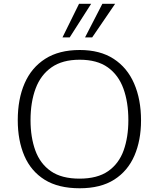

<svg xmlns="http://www.w3.org/2000/svg" viewBox="-20 -984 838 1013"><path d="M400.4 9.3Q288.1 9.3 215.8 -35.6Q143.6 -80.6 108.6 -161.6Q73.7 -242.7 73.7 -350.1Q73.7 -461.4 109.9 -544.4Q146 -627.4 218.8 -673.8Q291.5 -720.2 400.9 -720.2Q507.8 -720.2 579.6 -673.6Q651.4 -627 687.7 -543.2Q724.1 -459.5 724.1 -348.6Q724.1 -243.7 689.2 -162.8Q654.3 -82 582.8 -36.4Q511.2 9.3 400.4 9.3ZM399.4 -41.5Q493.7 -41.5 550.3 -80.8Q606.9 -120.1 632.1 -189.9Q657.2 -259.8 657.2 -350.1Q657.2 -444.8 631.1 -516.6Q605 -588.4 548.6 -628.7Q492.2 -668.9 400.4 -668.9Q309.6 -668.9 252.2 -628.9Q194.8 -588.9 168 -517.1Q141.1 -445.3 141.1 -350.1Q141.1 -259.8 166.5 -189.9Q191.9 -120.1 248.5 -80.8Q305.2 -41.5 399.4 -41.5ZM428.7 -786.6 520 -963.9H587.4L466.3 -786.6ZM309.6 -786.6 397 -963.9H460.9L347.7 -786.6Z"/></svg>

Font: Comme ExtraLight
Style: Regular
Weight: 250
Version: Version 1.000;gftools[0.9.27]